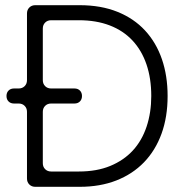

<svg xmlns="http://www.w3.org/2000/svg" viewBox="-20 -720 713 740"><path d="M84 -32V-289Q84 -303 75 -312Q66 -321 52 -321H34Q21 -321 13 -329Q5 -337 5 -350Q5 -363 13 -371Q21 -379 34 -379H52Q66 -379 75 -388Q84 -397 84 -411V-668Q84 -682 93 -691Q102 -700 116 -700H287Q369 -700 432.5 -674.5Q496 -649 539 -602.5Q582 -556 604 -492Q626 -428 626 -350Q626 -269 602.5 -204.5Q579 -140 535 -94.5Q491 -49 428.5 -24.5Q366 0 287 0H116Q102 0 93 -9Q84 -18 84 -32ZM177 -59H284Q353 -59 405 -80.5Q457 -102 492 -140Q527 -178 545 -232Q563 -286 563 -350Q563 -418 544.5 -472Q526 -526 490.5 -564Q455 -602 403 -622Q351 -642 284 -642H177Q163 -642 154 -633Q145 -624 145 -610V-411Q145 -397 154 -388Q163 -379 177 -379H267Q280 -379 288 -371Q296 -363 296 -350Q296 -337 288 -329Q280 -321 267 -321H177Q163 -321 154 -312Q145 -303 145 -289V-91Q145 -77 154 -68Q163 -59 177 -59Z"/></svg>

Font: Higure Gothic
Style: Regular
Weight: 400
Designer: Yoshimichi Ohira
Foundry: Positype
Version: Version 1.000